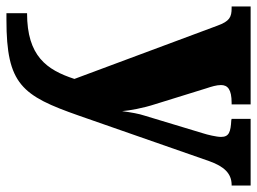

<svg xmlns="http://www.w3.org/2000/svg" viewBox="-124 -455 798 596"><g transform="rotate(90 275.0 -157.0)"><path d="M18 158V222H39C239 222 274 174 336 -3L477 -407C494 -455 516 -476 549 -477H553V-536H346V-477L350 -476C387 -474 402 -469 402 -444C402 -430 395 -401 391 -389L336 -207C330 -189 326 -166 322 -137C320 -161 313 -201 300 -241L251 -399C246 -414 241 -430 241 -444C241 -465 255 -477 296 -477H301V-536H-3V-477H2C30 -477 43 -471 57 -432L222 11C194 97 151 158 18 158Z"/></g></svg>

Font: Noto Serif Ethiopic SemiCondensed Black
Style: Regular
Weight: 900
Width: 4
Designer: Monotype Design Team
Foundry: Monotype Imaging Inc.
Version: Version 2.102